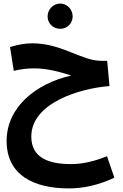

<svg xmlns="http://www.w3.org/2000/svg" viewBox="-20 -782 687 1073"><path d="M317 -621C355 -621 386 -651 386 -690C386 -729 355 -762 317 -762C277 -762 246 -729 246 -690C246 -651 277 -621 317 -621ZM365 271C438 271 527 255 619 211L578 91C509 119 443 135 377 135C255 135 155 102 155 -19C155 -205 422 -288 592 -301L579 -442H547C435 -442 326 -540 160 -540C117 -540 74 -531 36 -519L57 -386C88 -394 129 -400 170 -400C246 -400 319 -379 378 -360C181 -315 17 -184 17 6C17 195 166 271 365 271Z"/></svg>

Font: Noto Sans Arabic UI SmCn
Style: Bold
Weight: 700
Width: 4
Designer: Monotype Design Team, Nadine Chahine and Nizar Qandah
Foundry: Monotype Imaging Inc.
Version: Version 2.010